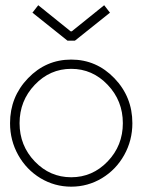

<svg xmlns="http://www.w3.org/2000/svg" viewBox="-20 -699 540 728"><path d="M481.9 -231.9Q481.9 -166.5 450.9 -111.1Q419.9 -55.7 366.5 -23.4Q313 8.8 250 8.8Q187 8.8 133.5 -23.4Q80.1 -55.7 49.1 -111.1Q18.1 -166.5 18.1 -231.9Q18.1 -331.5 86.2 -402.3Q154.3 -473.1 250 -473.1Q345.7 -473.1 413.8 -402.3Q481.9 -331.5 481.9 -231.9ZM111.8 -377.4Q54.2 -316.9 54.2 -231.9Q54.2 -147 111.8 -86.9Q169.4 -26.9 250 -26.9Q330.6 -26.9 388.2 -86.9Q445.8 -147 445.8 -231.9Q445.8 -316.9 388.2 -377.4Q330.6 -438 250 -438Q169.4 -438 111.8 -377.4ZM252 -580.1 375 -679.2 397 -650.9 264.2 -544.9H235.8L103 -650.9L125 -679.2L248 -580.1Z"/></svg>

Font: RawengulkSans
Style: Regular
Weight: 500
Designer: gluk (gluksza@wp.pl)
Foundry: gluk (gluksza@wp.pl)
Version: Version 0.94